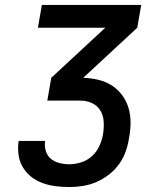

<svg xmlns="http://www.w3.org/2000/svg" viewBox="-20 -755 640 775"><path d="M260 0Q232 0 204.5 -3.5Q177 -7 152 -16Q127 -25 106.5 -41Q86 -57 72.5 -79.5Q59 -102 55 -129Q51 -156 55 -184Q55 -184 55.5 -184.5Q56 -185 56 -186H163Q162 -186 162 -185.5Q162 -185 162 -185Q159 -164 165 -145Q171 -126 185.5 -114Q200 -102 219.5 -97Q239 -92 260 -92Q284 -92 308.5 -100Q333 -108 352 -125.5Q371 -143 381.5 -166.5Q392 -190 396 -214Q400 -239 398.5 -264Q397 -289 385 -309Q373 -329 351 -339Q329 -349 303 -349H171L187 -441L405 -643H133L149 -735H550L534 -643L316 -441Q347 -440 376.5 -433Q406 -426 430.5 -410.5Q455 -395 472.5 -371.5Q490 -348 498.5 -320Q507 -292 507 -261Q507 -230 501 -199Q497 -171 487.5 -144Q478 -117 461 -93Q444 -69 420 -50.5Q396 -32 369.5 -20.5Q343 -9 315 -4.5Q287 0 260 0Z"/></svg>

Font: Iosevka SS04 SmBd Ex Obl
Style: Regular
Weight: 600
Width: 7
Italic angle: -9°
Monospace: yes
Designer: Belleve Invis
Foundry: Belleve Invis
Version: Version 19.0.0; ttfautohint (v1.8.4)